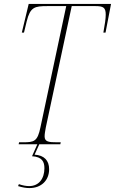

<svg xmlns="http://www.w3.org/2000/svg" viewBox="-20 -734 585 977"><path d="M75 0H170L143 61C195 64 206 90 206 122C206 175 178 213 128 213C115 213 95 210 76 203L72 213C95 220 112 223 130 223C190 223 230 184 230 127C230 83 205 56 156 53L180 0H287L289 -10H270C229 -10 207 -12 207 -40C207 -53 210 -67 213 -85L345 -703H466C506 -703 518 -695 518 -660C518 -638 514 -613 506 -568H517L545 -714H126L91 -568H102L116 -626C134 -698 156 -703 221 -703H317L186 -87C171 -13 153 -10 97 -10H77Z"/></svg>

Font: Noto Serif Display Condensed Thin
Style: Italic
Weight: 100
Width: 3
Italic angle: -12°
Designer: Monotype Design Team
Foundry: Monotype Imaging Inc.
Version: Version 2.009